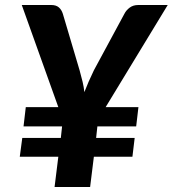

<svg xmlns="http://www.w3.org/2000/svg" viewBox="-20 -747 690 767"><path d="M74 -242 83 -319H213L67 -727H185Q204 -727 215 -717.5Q226 -708 231 -692L298 -466Q305 -441 310 -420Q315 -399 317 -379Q325 -400 334 -420.5Q343 -441 355 -466L477 -692Q484 -706 498 -716.5Q512 -727 532 -727H650L402 -319H533L524 -242H369L364 -196H518L509 -121H355L340 0H198L213 -121H59L69 -196H223L228 -242Z"/></svg>

Font: Aleo ExtraBold
Style: Italic
Weight: 800
Italic angle: -7°
Designer: Alessio Laiso
Foundry: Alessio Laiso
Version: Version 2.001;gftools[0.9.29]